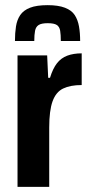

<svg xmlns="http://www.w3.org/2000/svg" viewBox="-20 -725 352 745"><path d="M48 0V-510H163L167 -423H174Q185 -459 201 -479.5Q217 -500 241 -509Q265 -518 297 -518V-395Q253 -395 225 -381.5Q197 -368 184 -332Q171 -296 171 -230V0ZM165 -705Q206 -705 232 -695Q258 -685 270 -666.5Q282 -648 286.5 -622.5Q291 -597 291 -566H216Q216 -590 213.5 -605.5Q211 -621 200.5 -628Q190 -635 165 -635Q141 -635 130 -628Q119 -621 116 -605.5Q113 -590 113 -566H38Q38 -597 42 -622.5Q46 -648 58.5 -666.5Q71 -685 96.5 -695Q122 -705 165 -705Z"/></svg>

Font: Saira Condensed
Style: Bold
Weight: 700
Width: 3
Designer: Hector Gatti with collaboration of the Omnibus-Type team
Foundry: Omnibus-Type
Version: Version 1.101